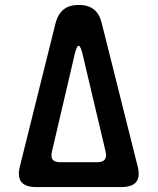

<svg xmlns="http://www.w3.org/2000/svg" viewBox="-20 -760 640 780"><path d="M61 -85 206 -667Q216 -704 239 -722Q262 -740 300 -740Q338 -740 361 -722Q384 -704 393 -667L539 -85Q550 -42 533.5 -21Q517 0 472 0H128Q83 0 66.5 -21Q50 -42 61 -85ZM225 -101H375Q397 -101 405.5 -111.5Q414 -122 409 -144L315 -542Q307 -574 299.5 -574Q292 -574 284 -542L191 -144Q186 -122 194 -111.5Q202 -101 225 -101Z"/></svg>

Font: Maple Mono NL SemiBold
Style: Regular
Weight: 600
Monospace: yes
Designer: subframe7536
Version: Version 7.000